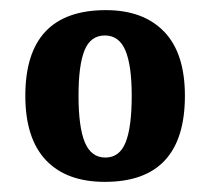

<svg xmlns="http://www.w3.org/2000/svg" viewBox="-20 -739 415 379"><path d="M30 -550Q30 -719 189 -719Q263 -719 304 -676.5Q345 -634 345 -550Q345 -380 187 -380Q111 -380 70.5 -423Q30 -466 30 -550ZM240 -550Q240 -610 227.5 -639.5Q215 -669 187 -669Q159 -669 147 -640Q135 -611 135 -550Q135 -488 147.5 -458Q160 -428 188 -428Q216 -428 228 -458Q240 -488 240 -550Z"/></svg>

Font: Noto Serif CondExtraBold
Style: Regular
Weight: 800
Width: 3
Designer: Monotype Design Team
Foundry: Monotype Imaging Inc.
Version: Version 1.001